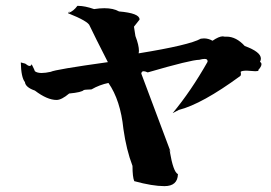

<svg xmlns="http://www.w3.org/2000/svg" viewBox="-20 -686 926 655"><path d="M541 -51Q500 -51 438 -68Q432 -82 432 -120Q411 -175 401 -246Q391 -344 350 -403Q320 -397 292 -381Q266 -380 266 -379Q259 -371 216 -367Q190 -345 173 -345Q141 -345 99 -377Q67 -388 65 -406Q52 -422 51 -473L66 -469Q76 -461 81 -461Q86 -461 88 -467Q99 -445 99 -443Q107 -437 122 -437Q135 -437 153 -441Q169 -449 348 -474Q302 -564 286 -598Q282 -613 212 -641L218 -650L214 -642Q231 -648 244 -666H247Q269 -666 301 -655Q320 -658 336 -658Q367 -658 386 -647Q456 -641 456 -620V-619L437 -595L442 -563Q454 -532 454 -512L453 -504Q626 -532 665 -554L676 -555Q691 -555 705 -547Q727 -562 740 -562L746 -561H753Q786 -561 815 -529Q870 -509 870 -486Q870 -481 867 -475Q872 -472 872 -467Q872 -459 861 -447L862 -446Q862 -443 851 -443L822 -445Q805 -445 801 -441L802 -434Q802 -429 800 -427Q669 -331 590 -311L569 -300Q632 -376 688 -475V-478Q688 -485 678 -485Q671 -485 660 -482Q632 -482 484 -439Q475 -443 470 -443Q463 -443 462 -435L564 -163Q559 -175 558 -175L559 -171Q571 -99 587 -92Q586 -51 541 -51Z"/></svg>

Font: Xiangcui Kesong Xiangcui Kesong
Style: Regular
Weight: 400
Version: Version 1.501;March 28, 2024;FontCreator 14.0.0.2814 64-bit